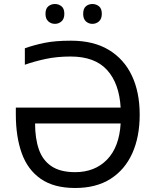

<svg xmlns="http://www.w3.org/2000/svg" viewBox="-20 -928 779 958"><path d="M332 -646Q265 -646 208.5 -634Q152 -622 104 -605V-687Q148 -703 201.5 -714Q255 -725 334 -725Q447 -725 523 -679Q599 -633 638 -550.5Q677 -468 677 -356Q677 -245 640 -163Q603 -81 531.5 -35.5Q460 10 355 10Q249 10 183.5 -35.5Q118 -81 88.5 -163.5Q59 -246 59 -357V-391H582Q575 -512 514 -579Q453 -646 332 -646ZM355 -69Q453 -69 514 -131.5Q575 -194 582 -312H155Q155 -237 174 -182.5Q193 -128 237 -98.5Q281 -69 355 -69ZM207 -859Q207 -885 221 -896.5Q235 -908 254 -908Q273 -908 287 -896.5Q301 -885 301 -859Q301 -834 287 -821.5Q273 -809 254 -809Q235 -809 221 -821.5Q207 -834 207 -859ZM395 -859Q395 -885 408.5 -896.5Q422 -908 441 -908Q460 -908 474 -896.5Q488 -885 488 -859Q488 -834 474 -821.5Q460 -809 441 -809Q422 -809 408.5 -821.5Q395 -834 395 -859Z"/></svg>

Font: Noto Sans IKEA
Style: Regular
Weight: 400
Designer: Monotype Design Team
Foundry: Monotype Imaging Inc.
Version: Version 2.001